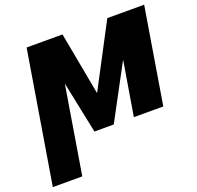

<svg xmlns="http://www.w3.org/2000/svg" viewBox="-163 -684 1052 1026"><g transform="rotate(-20 363.0 -171.5)"><path d="M361.3 -188 549.8 -545.9H759.3L669.4 0H502L553.2 -308.6L387.7 0H277.8L216.8 -294.9L134.8 203.1H-32.7L90.8 -545.9H294.9Z"/></g></svg>

Font: Inter Display Extra Bold
Style: Italic
Weight: 800
Italic angle: -9.39999°
Designer: Rasmus Andersson
Foundry: rsms
Version: Version 4.000;git-4fc901f